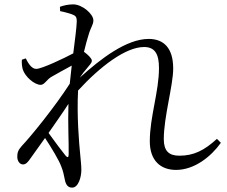

<svg xmlns="http://www.w3.org/2000/svg" viewBox="-20 -808 1040 878"><path d="M166 -420C183 -420 193 -443 214 -456C239 -470 274 -490 308 -508L299 -425C230 -318 121 -184 80 -141C62 -121 59 -109 59 -91C59 -71 71 -56 85 -56C100 -56 109 -69 121 -86L186 -177C215 -133 251 -73 260 -47C269 -25 272 -8 277 16C282 39 292 50 310 50C338 50 352 3 352 -31C352 -53 349 -74 347 -99C341 -159 331 -279 337 -394C437 -503 554 -593 639 -593C689 -593 707 -560 707 -497C707 -389 665 -273 665 -162C665 -74 714 -31 785 -31C870 -31 946 -93 990 -155L972 -173C914 -120 866 -96 800 -96C752 -96 729 -118 729 -172C729 -274 772 -417 772 -495C772 -588 729 -630 660 -630C558 -630 440 -539 345 -453C356 -469 366 -483 377 -495C389 -511 400 -519 400 -531C400 -541 380 -560 364 -571C372 -604 379 -630 384 -645C395 -685 407 -694 407 -715C407 -744 356 -788 315 -788C292 -788 271 -783 254 -777L255 -757C277 -753 295 -747 308 -743C326 -736 331 -732 331 -709C330 -680 323 -628 315 -564C274 -542 171 -493 146 -493C128 -493 113 -510 98 -541L80 -535C79 -521 80 -505 84 -491C94 -458 137 -420 166 -420ZM293 -333C290 -243 295 -151 294 -103C294 -87 289 -86 280 -96C266 -113 230 -161 202 -200C233 -245 266 -291 293 -333Z"/></svg>

Font: Source Han Serif CN
Style: Regular
Weight: 400
Designer: Ryoko NISHIZUKA 西塚涼子 (kana & ideographs); Frank Grießhammer (Latin, Greek & Cyrillic); Wenlong ZHANG 张文龙 (bopomofo); San
Foundry: Adobe
Version: Version 2.003;hotconv 1.1.1;makeotfexe 2.6.0